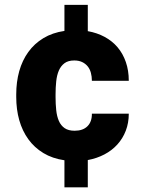

<svg xmlns="http://www.w3.org/2000/svg" viewBox="-20 -664 631 803"><path d="M292 -117.2Q326.7 -117.2 345.7 -136Q364.7 -154.8 364.3 -188.5H518.6Q518.6 -149.9 506.1 -117.4Q493.7 -85 470.9 -59.8Q448.2 -34.7 416.5 -18.1Q384.8 -1.5 347.2 5.4V119.6H249.5V6.3Q199.2 -1 161.4 -23.9Q123.5 -46.9 98.4 -81.8Q73.2 -116.7 60.5 -161.6Q47.9 -206.5 47.9 -258.3V-269.5Q47.9 -321.3 60.5 -366.5Q73.2 -411.6 98.4 -446.5Q123.5 -481.4 161.4 -504.4Q199.2 -527.3 249.5 -534.7V-643.6H347.2V-533.7Q385.7 -526.9 417.5 -509.8Q449.2 -492.7 471.7 -466.3Q494.1 -439.9 506.3 -404.5Q518.6 -369.1 518.6 -326.2H364.3Q364.3 -343.8 360.1 -359.4Q356 -375 346.7 -386.5Q337.4 -397.9 323.5 -404.5Q309.6 -411.1 290.5 -411.1Q265.1 -411.1 249.8 -399.7Q234.4 -388.2 226.1 -368.9Q217.8 -349.6 215.1 -323.7Q212.4 -297.9 212.4 -269.5V-258.3Q212.4 -229 215.1 -203.4Q217.8 -177.7 226.1 -158.4Q234.4 -139.2 250.2 -128.2Q266.1 -117.2 292 -117.2Z"/></svg>

Font: RobotoDraft
Style: Black
Weight: 900
Designer: Google
Version: Version 2.000980w3; 2014; ttfautohint (v1.1) -l 5 -r 24 -G 4